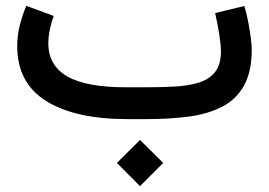

<svg xmlns="http://www.w3.org/2000/svg" viewBox="-20 -402 908 648"><path d="M374.5 147.9 452.6 70.3 530.8 147.9 452.6 226.1ZM476.1 0H410.2Q233.9 0 136 -61Q38.1 -122.1 38.1 -246.1Q38.1 -282.7 46.9 -317.1Q55.7 -351.6 68.8 -382.3L161.6 -348.1Q153.3 -327.1 148.2 -302.7Q143.1 -278.3 143.1 -254.9Q143.6 -180.7 207.3 -144Q271 -107.4 405.3 -107.4H472.7Q523.9 -107.4 569.6 -109.9Q615.2 -112.3 650.4 -123Q685.5 -133.8 705.6 -158.7Q725.6 -183.6 725.6 -228.5Q725.6 -250 720 -285.9Q714.4 -321.8 706.1 -357.9L804.7 -381.8Q812 -357.4 817.6 -328.6Q823.2 -299.8 826.4 -274.7Q829.6 -249.5 829.6 -235.8Q829.6 -158.7 802.7 -111.8Q775.9 -64.9 727.8 -40.8Q679.7 -16.6 615.5 -8.3Q551.3 0 476.1 0Z"/></svg>

Font: Vazir Medium FD-UI
Style: Medium-FD-UI
Weight: 500
Designer: Saber Rastikerdar
Foundry: Saber Rastikerdar
Version: Version 30.1.0